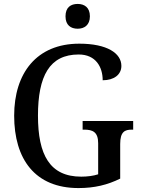

<svg xmlns="http://www.w3.org/2000/svg" viewBox="-20 -946 719 976"><path d="M375 -800C408 -800 437 -818 437 -863C437 -909 408 -926 375 -926C340 -926 313 -909 313 -863C313 -818 340 -800 375 -800ZM379 10C460 10 526 -6 591 -38V-214C591 -276 614 -287 650 -287H657V-331H400V-287H408C450 -287 479 -276 479 -218V-60C455 -52 424 -48 393 -48C233 -48 173 -159 173 -358C173 -560 232 -669 380 -669C468 -669 502 -604 502 -538C560 -538 597 -567 597 -611C597 -675 525 -724 383 -724C166 -724 52 -574 52 -358C52 -137 158 10 379 10Z"/></svg>

Font: Noto Serif Tamil SemiCondensed Medium
Style: Regular
Weight: 500
Width: 4
Designer: Indian Type Foundry, Tom Grace, and the Monotype Design Team
Foundry: Monotype Imaging Inc.
Version: Version 2.004